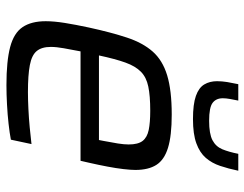

<svg xmlns="http://www.w3.org/2000/svg" viewBox="-104 -666 778 611"><g transform="rotate(90 285.5 -361.0)"><path d="M251.2 8Q175 8 130.3 -3.8Q85.5 -15.6 66.8 -43.4Q48 -71.2 48 -117Q48 -143.5 53.5 -177.8Q59 -212.1 68 -254Q83.5 -325.2 100.1 -375.4Q116.7 -425.7 144.4 -457.2Q172.1 -488.8 220 -503.4Q267.9 -518 345 -518Q412.7 -518 451 -506.1Q489.3 -494.3 505.3 -469Q521.3 -443.7 521.3 -402.3Q521.3 -387.8 518.6 -364.4Q515.9 -340.9 510.6 -313.2Q505.4 -285.4 498.4 -254.9L492.2 -227.8H144Q138.1 -197.6 134 -174.2Q129.8 -150.8 129.8 -133.2Q129.8 -104.3 142.9 -88.4Q156 -72.5 187.6 -66.5Q219.1 -60.4 273.7 -60.4Q298 -60.4 327.3 -61.9Q356.6 -63.3 386.1 -66.1Q415.5 -68.8 439 -71.7L425 -6.1Q404.2 -2.1 374.7 1.2Q345.3 4.5 313 6.2Q280.8 8 251.2 8ZM156.9 -286.4H426.1L429 -301.4Q433.9 -326.8 437.1 -346.6Q440.2 -366.3 440.2 -381Q440.2 -410.8 429 -425.3Q417.7 -439.8 394.2 -444.7Q370.7 -449.6 332.9 -449.6Q285.5 -449.6 255.9 -443.4Q226.4 -437.3 208.8 -419.9Q191.1 -402.5 179.6 -370.6Q168.1 -338.6 156.9 -286.4ZM359.5 -585.6Q312 -585.6 285.7 -594.9Q259.5 -604.2 249.2 -621.6Q238.9 -638.9 238.9 -662.1Q238.9 -677.6 241.6 -694.5Q244.4 -711.4 248.4 -729.8H300.6Q297.6 -715.2 295.4 -702.9Q293.2 -690.6 293.2 -680.3Q293.2 -659.2 307.8 -648.1Q322.4 -637 364.9 -637Q406.3 -637 426.6 -647.6Q446.8 -658.2 455.5 -679Q464.1 -699.9 470 -729.8H523.8Q517.3 -698.3 508.4 -672Q499.6 -645.7 482.9 -626.4Q466.2 -607.1 436.7 -596.4Q407.3 -585.6 359.5 -585.6Z"/></g></svg>

Font: Saira Thin
Style: Italic
Weight: 100
Italic angle: -12°
Designer: Hector Gatti with collaboration of the Omnibus-Type team
Foundry: Omnibus-Type
Version: Version 1.101